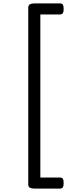

<svg xmlns="http://www.w3.org/2000/svg" viewBox="-20 -1033 440 1128"><path d="M354 -980Q354 -963 349 -955.5Q344 -948 332 -948H217V10H332Q344 10 349 17Q354 24 354 43Q354 60 349 67.5Q344 75 332 75H182Q146 75 146 52V-989Q146 -1013 182 -1013H332Q344 -1013 349 -1006Q354 -999 354 -980Z"/></svg>

Font: Playwrite US Modern Light
Style: Regular
Weight: 300
Designer: Veronika Burian, José Scaglione
Foundry: TypeTogether
Version: Version 1.003